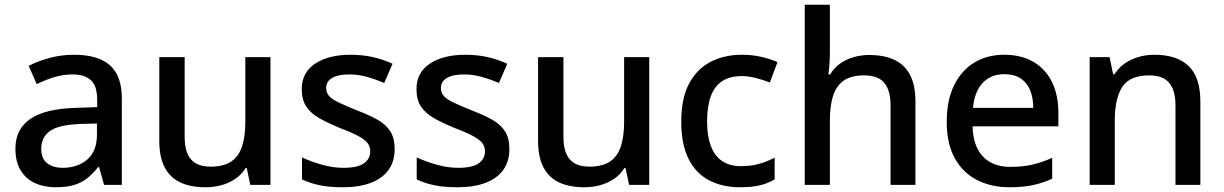

<svg xmlns="http://www.w3.org/2000/svg" viewBox="-20 -780 5164 810"><path d="M292 -549Q394 -549 444 -504.5Q494 -460 494 -365V0H419L398 -75H394Q371 -46 346.5 -27Q322 -8 290.5 1Q259 10 214 10Q166 10 127.5 -7.5Q89 -25 67 -61.5Q45 -98 45 -153Q45 -235 107.5 -278Q170 -321 298 -325L390 -328V-358Q390 -418 363 -442Q336 -466 287 -466Q245 -466 207 -454Q169 -442 135 -425L101 -502Q139 -522 188.5 -535.5Q238 -549 292 -549ZM317 -257Q225 -253 189.5 -226.5Q154 -200 154 -152Q154 -110 179.5 -91Q205 -72 244 -72Q307 -72 348 -107Q389 -142 389 -212V-259Z M1121 -539V0H1036L1021 -71H1016Q999 -43 972 -25Q945 -7 913 1.5Q881 10 847 10Q784 10 740.5 -10.5Q697 -31 674.5 -74.5Q652 -118 652 -186V-539H759V-202Q759 -139 785.5 -108Q812 -77 868 -77Q924 -77 956 -99Q988 -121 1001.5 -163.5Q1015 -206 1015 -266V-539Z M1645 -152Q1645 -99 1619 -63Q1593 -27 1544 -8.5Q1495 10 1426 10Q1369 10 1328.5 1.5Q1288 -7 1254 -23V-116Q1290 -99 1337 -85.5Q1384 -72 1429 -72Q1489 -72 1515.5 -91Q1542 -110 1542 -142Q1542 -160 1532 -174.5Q1522 -189 1494.5 -204.5Q1467 -220 1414 -240Q1363 -261 1327 -281.5Q1291 -302 1272 -330.5Q1253 -359 1253 -404Q1253 -474 1309.5 -511.5Q1366 -549 1459 -549Q1508 -549 1551.5 -539.5Q1595 -530 1636 -511L1601 -430Q1566 -445 1529 -455.5Q1492 -466 1454 -466Q1406 -466 1381 -451Q1356 -436 1356 -409Q1356 -390 1367.5 -376Q1379 -362 1408 -348Q1437 -334 1487 -314Q1537 -295 1572.5 -275Q1608 -255 1626.5 -226Q1645 -197 1645 -152Z M2129 -152Q2129 -99 2103 -63Q2077 -27 2028 -8.5Q1979 10 1910 10Q1853 10 1812.5 1.5Q1772 -7 1738 -23V-116Q1774 -99 1821 -85.5Q1868 -72 1913 -72Q1973 -72 1999.5 -91Q2026 -110 2026 -142Q2026 -160 2016 -174.5Q2006 -189 1978.5 -204.5Q1951 -220 1898 -240Q1847 -261 1811 -281.5Q1775 -302 1756 -330.5Q1737 -359 1737 -404Q1737 -474 1793.5 -511.5Q1850 -549 1943 -549Q1992 -549 2035.5 -539.5Q2079 -530 2120 -511L2085 -430Q2050 -445 2013 -455.5Q1976 -466 1938 -466Q1890 -466 1865 -451Q1840 -436 1840 -409Q1840 -390 1851.5 -376Q1863 -362 1892 -348Q1921 -334 1971 -314Q2021 -295 2056.5 -275Q2092 -255 2110.5 -226Q2129 -197 2129 -152Z M2719 -539V0H2634L2619 -71H2614Q2597 -43 2570 -25Q2543 -7 2511 1.5Q2479 10 2445 10Q2382 10 2338.5 -10.5Q2295 -31 2272.5 -74.5Q2250 -118 2250 -186V-539H2357V-202Q2357 -139 2383.5 -108Q2410 -77 2466 -77Q2522 -77 2554 -99Q2586 -121 2599.5 -163.5Q2613 -206 2613 -266V-539Z M3102 10Q3028 10 2972 -19Q2916 -48 2885 -109.5Q2854 -171 2854 -266Q2854 -366 2887.5 -428Q2921 -490 2978.5 -519.5Q3036 -549 3110 -549Q3155 -549 3194.5 -539.5Q3234 -530 3260 -518L3228 -432Q3200 -443 3168.5 -451Q3137 -459 3109 -459Q3059 -459 3026.5 -437.5Q2994 -416 2978.5 -373.5Q2963 -331 2963 -267Q2963 -206 2979 -164Q2995 -122 3026.5 -100.5Q3058 -79 3105 -79Q3150 -79 3184 -89Q3218 -99 3248 -115V-23Q3219 -6 3185 2Q3151 10 3102 10Z M3481 -557Q3481 -532 3479 -507Q3477 -482 3475 -466H3482Q3499 -494 3524.5 -512Q3550 -530 3581.5 -539Q3613 -548 3646 -548Q3710 -548 3753.5 -527.5Q3797 -507 3819.5 -463.5Q3842 -420 3842 -351V0H3737V-336Q3737 -399 3710.5 -430.5Q3684 -462 3626 -462Q3571 -462 3539.5 -440Q3508 -418 3494.5 -375.5Q3481 -333 3481 -271V0H3375V-760H3481Z M4217 -549Q4288 -549 4339 -519.5Q4390 -490 4417.5 -435Q4445 -380 4445 -305V-247H4083Q4085 -164 4126.5 -120Q4168 -76 4243 -76Q4295 -76 4335.5 -85.5Q4376 -95 4419 -114V-26Q4379 -8 4337.5 1Q4296 10 4239 10Q4161 10 4101 -21Q4041 -52 4007.5 -113.5Q3974 -175 3974 -265Q3974 -356 4004.5 -419Q4035 -482 4089.5 -515.5Q4144 -549 4217 -549ZM4217 -467Q4160 -467 4125.5 -430Q4091 -393 4085 -325H4339Q4339 -367 4326 -399Q4313 -431 4286 -449Q4259 -467 4217 -467Z M4850 -549Q4944 -549 4994 -502Q5044 -455 5044 -351V0H4939V-336Q4939 -399 4912.5 -430.5Q4886 -462 4828 -462Q4746 -462 4714.5 -413Q4683 -364 4683 -272V0H4577V-539H4661L4676 -467H4682Q4700 -495 4726 -513Q4752 -531 4784 -540Q4816 -549 4850 -549Z"/></svg>

Font: Noto Sans Hebrew Medium
Style: Regular
Weight: 500
Designer: Monotype Design Team
Foundry: Monotype Imaging Inc.
Version: Version 2.003